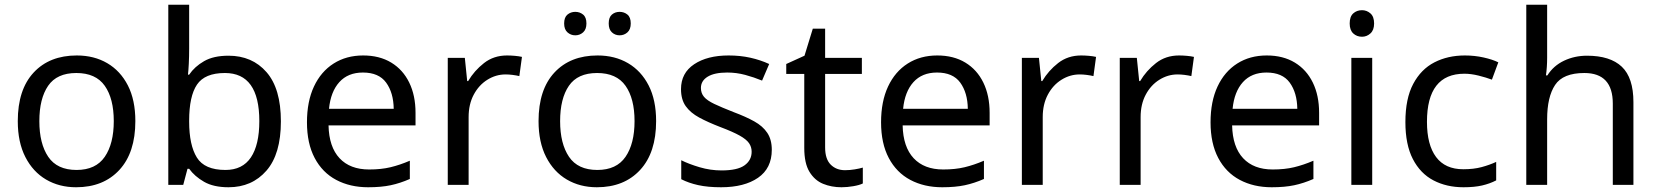

<svg xmlns="http://www.w3.org/2000/svg" viewBox="-20 -780 6992 810"><path d="M551 -269Q551 -136 483.5 -63Q416 10 301 10Q230 10 174.5 -22.5Q119 -55 87 -117.5Q55 -180 55 -269Q55 -402 122 -474Q189 -546 304 -546Q377 -546 432.5 -513.5Q488 -481 519.5 -419.5Q551 -358 551 -269ZM146 -269Q146 -174 183.5 -118.5Q221 -63 303 -63Q384 -63 422 -118.5Q460 -174 460 -269Q460 -364 422 -418Q384 -472 302 -472Q220 -472 183 -418Q146 -364 146 -269Z M778 -575Q778 -541 776.5 -511.5Q775 -482 773 -465H778Q801 -499 841 -522Q881 -545 944 -545Q1044 -545 1104.5 -475.5Q1165 -406 1165 -268Q1165 -130 1104 -60Q1043 10 944 10Q881 10 841 -13Q801 -36 778 -68H771L753 0H690V-760H778ZM929 -472Q844 -472 811 -423Q778 -374 778 -271V-267Q778 -168 810.5 -115.5Q843 -63 931 -63Q1003 -63 1038.5 -116Q1074 -169 1074 -269Q1074 -472 929 -472Z M1512 -546Q1581 -546 1630.5 -516Q1680 -486 1706.5 -431.5Q1733 -377 1733 -304V-251H1366Q1368 -160 1412.5 -112.5Q1457 -65 1537 -65Q1588 -65 1627.5 -74.5Q1667 -84 1709 -102V-25Q1668 -7 1628 1.5Q1588 10 1533 10Q1457 10 1398.5 -21Q1340 -52 1307.5 -113.5Q1275 -175 1275 -264Q1275 -352 1304.5 -415Q1334 -478 1387.5 -512Q1441 -546 1512 -546ZM1511 -474Q1448 -474 1411.5 -433.5Q1375 -393 1368 -321H1641Q1640 -389 1609 -431.5Q1578 -474 1511 -474Z M2119 -546Q2134 -546 2151.5 -544.5Q2169 -543 2182 -540L2171 -459Q2158 -462 2142.5 -464Q2127 -466 2113 -466Q2072 -466 2036 -443.5Q2000 -421 1978.5 -380.5Q1957 -340 1957 -286V0H1869V-536H1941L1951 -438H1955Q1981 -482 2022 -514Q2063 -546 2119 -546Z M2748 -269Q2748 -136 2680.5 -63Q2613 10 2498 10Q2427 10 2371.5 -22.5Q2316 -55 2284 -117.5Q2252 -180 2252 -269Q2252 -402 2319 -474Q2386 -546 2501 -546Q2574 -546 2629.5 -513.5Q2685 -481 2716.5 -419.5Q2748 -358 2748 -269ZM2343 -269Q2343 -174 2380.5 -118.5Q2418 -63 2500 -63Q2581 -63 2619 -118.5Q2657 -174 2657 -269Q2657 -364 2619 -418Q2581 -472 2499 -472Q2417 -472 2380 -418Q2343 -364 2343 -269ZM2360 -681Q2360 -707 2374 -718.5Q2388 -730 2407 -730Q2426 -730 2440 -718.5Q2454 -707 2454 -681Q2454 -656 2440 -643.5Q2426 -631 2407 -631Q2388 -631 2374 -643.5Q2360 -656 2360 -681ZM2548 -681Q2548 -707 2561.5 -718.5Q2575 -730 2594 -730Q2613 -730 2627 -718.5Q2641 -707 2641 -681Q2641 -656 2627 -643.5Q2613 -631 2594 -631Q2575 -631 2561.5 -643.5Q2548 -656 2548 -681Z M3236 -148Q3236 -70 3178 -30Q3120 10 3022 10Q2966 10 2925.5 1Q2885 -8 2854 -24V-104Q2886 -88 2931.5 -74.5Q2977 -61 3024 -61Q3091 -61 3121 -82.5Q3151 -104 3151 -140Q3151 -160 3140 -176Q3129 -192 3100.5 -208Q3072 -224 3019 -244Q2967 -264 2930 -284Q2893 -304 2873 -332Q2853 -360 2853 -404Q2853 -472 2908.5 -509Q2964 -546 3054 -546Q3103 -546 3145.5 -536.5Q3188 -527 3225 -510L3195 -440Q3161 -454 3124 -464Q3087 -474 3048 -474Q2994 -474 2965.5 -456.5Q2937 -439 2937 -409Q2937 -387 2950 -371.5Q2963 -356 2993.5 -341.5Q3024 -327 3075 -307Q3126 -288 3162 -268Q3198 -248 3217 -219.5Q3236 -191 3236 -148Z M3545 -62Q3565 -62 3586 -65.5Q3607 -69 3620 -73V-6Q3606 1 3580 5.5Q3554 10 3530 10Q3488 10 3452.5 -4.5Q3417 -19 3395 -55Q3373 -91 3373 -156V-468H3297V-510L3374 -545L3409 -659H3461V-536H3616V-468H3461V-158Q3461 -109 3484.5 -85.5Q3508 -62 3545 -62Z M3934 -546Q4003 -546 4052.5 -516Q4102 -486 4128.5 -431.5Q4155 -377 4155 -304V-251H3788Q3790 -160 3834.5 -112.5Q3879 -65 3959 -65Q4010 -65 4049.5 -74.5Q4089 -84 4131 -102V-25Q4090 -7 4050 1.5Q4010 10 3955 10Q3879 10 3820.5 -21Q3762 -52 3729.5 -113.5Q3697 -175 3697 -264Q3697 -352 3726.5 -415Q3756 -478 3809.5 -512Q3863 -546 3934 -546ZM3933 -474Q3870 -474 3833.5 -433.5Q3797 -393 3790 -321H4063Q4062 -389 4031 -431.5Q4000 -474 3933 -474Z M4541 -546Q4556 -546 4573.5 -544.5Q4591 -543 4604 -540L4593 -459Q4580 -462 4564.5 -464Q4549 -466 4535 -466Q4494 -466 4458 -443.5Q4422 -421 4400.5 -380.5Q4379 -340 4379 -286V0H4291V-536H4363L4373 -438H4377Q4403 -482 4444 -514Q4485 -546 4541 -546Z M4954 -546Q4969 -546 4986.5 -544.5Q5004 -543 5017 -540L5006 -459Q4993 -462 4977.5 -464Q4962 -466 4948 -466Q4907 -466 4871 -443.5Q4835 -421 4813.5 -380.5Q4792 -340 4792 -286V0H4704V-536H4776L4786 -438H4790Q4816 -482 4857 -514Q4898 -546 4954 -546Z M5324 -546Q5393 -546 5442.5 -516Q5492 -486 5518.5 -431.5Q5545 -377 5545 -304V-251H5178Q5180 -160 5224.5 -112.5Q5269 -65 5349 -65Q5400 -65 5439.5 -74.5Q5479 -84 5521 -102V-25Q5480 -7 5440 1.5Q5400 10 5345 10Q5269 10 5210.5 -21Q5152 -52 5119.5 -113.5Q5087 -175 5087 -264Q5087 -352 5116.5 -415Q5146 -478 5199.5 -512Q5253 -546 5324 -546ZM5323 -474Q5260 -474 5223.5 -433.5Q5187 -393 5180 -321H5453Q5452 -389 5421 -431.5Q5390 -474 5323 -474Z M5726 -737Q5746 -737 5761.5 -723.5Q5777 -710 5777 -681Q5777 -653 5761.5 -639Q5746 -625 5726 -625Q5704 -625 5689 -639Q5674 -653 5674 -681Q5674 -710 5689 -723.5Q5704 -737 5726 -737ZM5769 -536V0H5681V-536Z M6154 10Q6083 10 6027.5 -19Q5972 -48 5940.5 -109Q5909 -170 5909 -265Q5909 -364 5942 -426Q5975 -488 6031.5 -517Q6088 -546 6160 -546Q6201 -546 6239 -537.5Q6277 -529 6301 -517L6274 -444Q6250 -453 6218 -461Q6186 -469 6158 -469Q6000 -469 6000 -266Q6000 -169 6038.5 -117.5Q6077 -66 6153 -66Q6197 -66 6230.5 -75Q6264 -84 6292 -97V-19Q6265 -5 6232.5 2.5Q6200 10 6154 10Z M6507 -537Q6507 -497 6502 -462H6508Q6534 -503 6578.5 -524Q6623 -545 6675 -545Q6773 -545 6822 -498.5Q6871 -452 6871 -349V0H6784V-343Q6784 -472 6664 -472Q6574 -472 6540.5 -421.5Q6507 -371 6507 -277V0H6419V-760H6507Z"/></svg>

Font: Noto Sans Tamil Supplement
Style: Regular
Weight: 400
Designer: Ek Type
Foundry: Ek Type
Version: Version 2.001; ttfautohint (v1.8.4.7-5d5b)